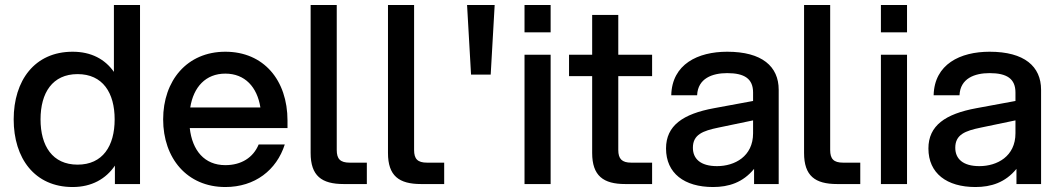

<svg xmlns="http://www.w3.org/2000/svg" viewBox="-20 -740 4250 772"><path d="M543 0V-720H438V-451C402 -502 347 -532 272 -532C119 -532 35 -416 35 -260C35 -104 119 12 272 12C349 12 406 -21 442 -74V0ZM292 -78C191 -78 143 -153 143 -260C143 -367 191 -442 292 -442C393 -442 441 -367 441 -260C441 -153 393 -78 292 -78Z M886 12C1005 12 1092 -56 1125 -159H1020C998 -106 950 -76 886 -76C802 -76 753 -135 743 -225H1136V-255C1136 -418 1040 -532 886 -532C732 -532 636 -416 636 -260C636 -104 732 12 886 12ZM745 -308C758 -390 807 -444 886 -444C965 -444 1014 -390 1027 -308Z M1229 -720V-125C1229 -33 1273 0 1362 0H1455V-86H1386C1348 -86 1334 -101 1334 -137V-720Z M1540 -720V-125C1540 -33 1584 0 1673 0H1766V-86H1697C1659 -86 1645 -101 1645 -137V-720Z M1858 -720 1874 -440H1953L1969 -720Z M2089 0H2194V-520H2089ZM2089 -610H2194V-720H2089Z M2361 -680V-520H2268V-434H2361V-125C2361 -33 2406 0 2494 0H2602V-86H2518C2481 -86 2466 -101 2466 -137V-434H2602V-520H2466V-680Z M3012 0H3111V-379C3111 -473 3044 -532 2904 -532C2786 -532 2682 -482 2679 -357H2783C2786 -425 2844 -446 2904 -446C2974 -446 3008 -423 3008 -368V-334L2851 -305C2726 -282 2658 -235 2658 -143C2658 -43 2732 12 2847 12C2910 12 2967 -6 3012 -61ZM2863 -72C2796 -72 2766 -102 2766 -146C2766 -199 2806 -214 2869 -227L3008 -256V-204C3008 -111 2934 -72 2863 -72Z M3213 -720V-125C3213 -33 3257 0 3346 0H3439V-86H3370C3332 -86 3318 -101 3318 -137V-720Z M3522 0H3627V-520H3522ZM3522 -610H3627V-720H3522Z M4067 0H4166V-379C4166 -473 4099 -532 3959 -532C3841 -532 3737 -482 3734 -357H3838C3841 -425 3899 -446 3959 -446C4029 -446 4063 -423 4063 -368V-334L3906 -305C3781 -282 3713 -235 3713 -143C3713 -43 3787 12 3902 12C3965 12 4022 -6 4067 -61ZM3918 -72C3851 -72 3821 -102 3821 -146C3821 -199 3861 -214 3924 -227L4063 -256V-204C4063 -111 3989 -72 3918 -72Z"/></svg>

Font: Aspekta 500
Style: Regular
Weight: 500
Designer: Ivo Dolenc
Version: Version 2.100